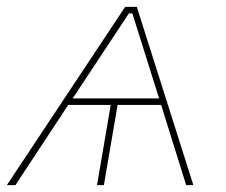

<svg xmlns="http://www.w3.org/2000/svg" viewBox="-36 -540 660 560"><path d="M363 -520H329L-16 0H9L163 -234H287L247 0H267L307 -234H434L507 0H528ZM176 -253 340 -501H350L428 -253Z"/></svg>

Font: Fixel Display Thin
Style: Italic
Weight: 100
Italic angle: -10°
Designer: AlfaBravo + MacPaw
Foundry: Kyrylo Tkachov, Marchela Mozhyna, Serhii Makarenko, Maria Weinstein, Zakhar Kryvoshyya
Version: Version 1.210;Glyphs 3.2 (3217)